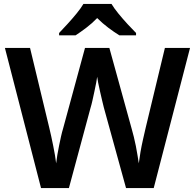

<svg xmlns="http://www.w3.org/2000/svg" viewBox="-20 -958 993 978"><path d="M948 -714 763 0H622L509 -410Q505 -425 500 -447Q495 -469 489.5 -492.5Q484 -516 480 -536.5Q476 -557 475 -567Q474 -557 470 -536.5Q466 -516 461 -492.5Q456 -469 451 -446.5Q446 -424 441 -408L331 0H189L5 -714H133L231 -307Q236 -287 241 -263.5Q246 -240 251 -215.5Q256 -191 260 -167.5Q264 -144 266 -126Q268 -145 272 -168.5Q276 -192 281 -216.5Q286 -241 291 -263.5Q296 -286 301 -302L413 -714H537L651 -301Q656 -284 661.5 -261.5Q667 -239 672 -214.5Q677 -190 680.5 -167Q684 -144 687 -126Q690 -151 695.5 -183Q701 -215 708.5 -248Q716 -281 722 -307L820 -714ZM548 -938Q561 -916 583.5 -888.5Q606 -861 630 -835Q654 -809 673 -790V-778H588Q562 -794 532 -816.5Q502 -839 475 -866Q449 -839 420 -817Q391 -795 365 -778H281V-790Q300 -810 323.5 -835.5Q347 -861 369.5 -888.5Q392 -916 405 -938Z"/></svg>

Font: Noto Sans Armenian SemiBold
Style: Regular
Weight: 600
Designer: Monotype Design Team
Foundry: Monotype Imaging Inc.
Version: Version 2.007